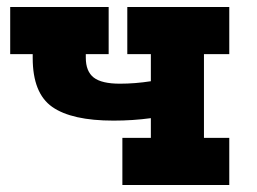

<svg xmlns="http://www.w3.org/2000/svg" viewBox="-20 -526 730 546"><path d="M560 -372V-134H632V0H328V-134H409V-190Q358 -183 303 -183Q184 -183 128.5 -222Q73 -261 73 -361V-372H9V-506H289V-372H224V-362Q224 -323 246.5 -305.5Q269 -288 321 -288Q364 -288 409 -295V-372H342V-506H632V-372Z"/></svg>

Font: Arvo
Style: Bold
Weight: 700
Designer: Anton Koovit (Cyrillic Expansion: Cyreal)
Foundry: Anton Koovit, Yassin Baggar
Version: Version 3.000